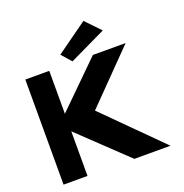

<svg xmlns="http://www.w3.org/2000/svg" viewBox="-158 -1065 1152 1204"><g transform="rotate(-20 418.0 -463.0)"><path d="M320.7 -774 378.3 -708.6 623.1 -825.9 529.5 -923.6ZM774.8 -1.4 405.1 -370.3 730.6 -702.6H512L221 -416.2V-702.6H61.2V-1.4H221V-298.9L533.6 -1.4Z"/></g></svg>

Font: Hussar
Style: BdSuprExt
Weight: 700
Foundry: Cannot Into Space Fonts
Version: Version 2.00